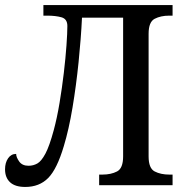

<svg xmlns="http://www.w3.org/2000/svg" viewBox="-20 -734 742 761"><path d="M80 7Q40 7 20 -11.5Q0 -30 0 -63Q0 -89 12 -106.5Q24 -124 44 -124Q44 -111 56 -94Q68 -77 93 -77Q112 -77 128 -86Q144 -95 160 -125Q176 -155 193 -218Q206 -266 216 -326Q226 -386 233 -445.5Q240 -505 243.5 -554.5Q247 -604 247 -631Q247 -659 223.5 -665.5Q200 -672 167 -672H152V-714H664V-672H651Q617 -672 593 -659.5Q569 -647 569 -600V-114Q569 -67 593 -54.5Q617 -42 651 -42H664V0H373V-42H386Q420 -42 444 -54.5Q468 -67 468 -114V-664H305Q301 -581 291.5 -488Q282 -395 267.5 -308Q253 -221 233 -155Q206 -64 171 -28.5Q136 7 80 7Z"/></svg>

Font: NotoSerif-Regular
Style: Regular
Weight: 400
Designer: Monotype Design Team
Foundry: Monotype Imaging Inc.
Version: Version 2.007; ttfautohint (v1.8) -l 8 -r 50 -G 200 -x 14 -D